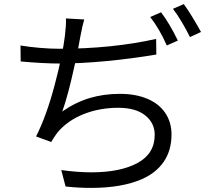

<svg xmlns="http://www.w3.org/2000/svg" viewBox="-20 -866 1040 937"><path d="M372 -687Q365 -644 345 -551Q313 -403 284 -322Q349 -367 417.5 -387.5Q486 -408 565 -408Q643 -408 700 -383.5Q757 -359 787 -314Q817 -269 817 -210Q817 -133 780 -78Q743 -23 673 8Q575 51 424 51Q360 51 300 44L279 -36Q359 -25 426 -25Q567 -25 651 -70.5Q735 -116 735 -208Q735 -266 688.5 -303Q642 -340 557 -340Q466 -340 388 -309Q310 -278 261 -220Q244 -198 230 -173L156 -200Q207 -301 246.5 -450Q286 -599 297 -693Q303 -743 302 -776L391 -771Q383 -745 372 -687ZM270 -628Q525 -628 742 -676L743 -600Q626 -580 500.5 -568Q375 -556 271 -556Q195 -556 81 -566L80 -644Q121 -637 173.5 -632.5Q226 -628 270 -628ZM848 -668 794 -644Q759 -724 713 -783L766 -806Q806 -754 848 -668ZM961 -710 907 -685Q891 -718 868 -757Q845 -796 824 -823L877 -846Q912 -798 961 -710Z"/></svg>

Font: Merged Yaku Han JP
Style: Regular
Weight: 400
Designer: Ryoko NISHIZUKA 西塚涼子 (kana, bopomofo & ideographs); Paul D. Hunt (Latin, Greek & Cyrillic); Sandoll Communications 산돌커뮤니
Foundry: Adobe
Version: Version 2.004